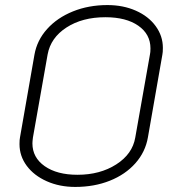

<svg xmlns="http://www.w3.org/2000/svg" viewBox="-20 -729 686 758"><path d="M57 -160Q57 -178 59 -187L116 -513Q126 -570 166 -614.5Q206 -659 268 -684Q330 -709 404 -709Q466 -709 516 -687Q566 -665 594.5 -626Q623 -587 623 -540Q623 -522 621 -513L564 -187Q554 -129 514.5 -84.5Q475 -40 413.5 -15.5Q352 9 277 9Q215 9 164.5 -13.5Q114 -36 85.5 -74.5Q57 -113 57 -160ZM514 -186 572 -514Q574 -522 574 -538Q574 -594 526 -627.5Q478 -661 396 -661Q305 -661 242.5 -620.5Q180 -580 168 -514L110 -186Q108 -170 108 -163Q108 -107 156.5 -73Q205 -39 286 -39Q375 -39 439 -80Q503 -121 514 -186Z"/></svg>

Font: K2D Thin
Style: Italic
Weight: 100
Italic angle: -10°
Designer: Katatrad Aksorn Co.,Ltd.
Foundry: Cadson Demak Co.,Ltd.
Version: Version 1.000; ttfautohint (v1.6)